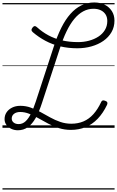

<svg xmlns="http://www.w3.org/2000/svg" viewBox="-20 -1035 948 1555"><path d="M554 17Q503 17 457 2.5Q411 -12 370 -34Q329 -56 291 -77.5Q253 -99 216.5 -113.5Q180 -128 144 -128Q113 -128 94 -113.5Q75 -99 75 -75Q75 -55 90.5 -42.5Q106 -30 131 -30Q163 -30 187.5 -53Q212 -76 232 -117Q252 -158 270 -213L415 -656Q443 -743 476.5 -810Q510 -877 550.5 -922.5Q591 -968 639 -991.5Q687 -1015 743 -1015Q792 -1015 828.5 -996.5Q865 -978 886 -945Q907 -912 907 -868Q907 -816 883 -774.5Q859 -733 817.5 -704Q776 -675 721.5 -659.5Q667 -644 606 -644Q533 -644 468 -659.5Q403 -675 348 -704.5Q293 -734 246 -774Q236 -783 235 -791Q234 -799 243 -811Q252 -823 261 -823.5Q270 -824 279 -815Q322 -776 372 -749Q422 -722 482 -708Q542 -694 613 -694Q659 -694 701.5 -705.5Q744 -717 777 -738.5Q810 -760 829.5 -792Q849 -824 849 -865Q849 -896 835 -918Q821 -940 796 -952Q771 -964 737 -964Q693 -964 654 -943Q615 -922 581.5 -881.5Q548 -841 519 -781Q490 -721 465 -643L320 -201Q297 -129 269 -79.5Q241 -30 205.5 -5Q170 20 125 20Q95 20 70.5 8Q46 -4 31.5 -24Q17 -44 17 -70Q17 -101 33 -125Q49 -149 78 -163.5Q107 -178 145 -178Q189 -178 229 -163.5Q269 -149 308 -127.5Q347 -106 386.5 -84Q426 -62 468.5 -47.5Q511 -33 557 -33Q612 -33 656.5 -52Q701 -71 736.5 -110.5Q772 -150 799 -208Q803 -218 810.5 -221Q818 -224 831 -219Q846 -214 849 -205.5Q852 -197 847 -186Q815 -119 771.5 -73.5Q728 -28 673.5 -5.5Q619 17 554 17ZM0 490H908V500H0ZM0 -20H908V0H0ZM0 -505H908V-500H0ZM0 -1010H908V-1000H0Z"/></svg>

Font: Playwrite RO Guides
Style: Regular
Weight: 400
Designer: Veronika Burian, José Scaglione
Foundry: TypeTogether
Version: Version 1.003